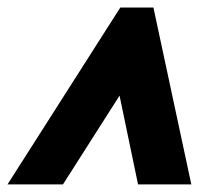

<svg xmlns="http://www.w3.org/2000/svg" viewBox="-40 -734 530 512"><path d="M-20 -242.2 280.8 -713.9H369.1L470.2 -242.2H328.1L278.8 -479L127.9 -242.2Z"/></svg>

Font: Open Sans Condensed ExtraBold
Style: Italic
Weight: 800
Width: 3
Italic angle: -12°
Designer: Monotype Design Team
Foundry: Monotype Imaging Inc.
Version: Version 3.003; ttfautohint (v1.8.4)